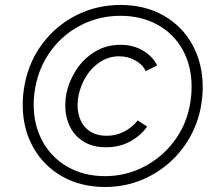

<svg xmlns="http://www.w3.org/2000/svg" viewBox="-20 -748 870 776"><path d="M243.7 -322.8Q243.7 -344.2 248.5 -370.1Q258.8 -420.4 288.1 -465.6Q317.4 -510.7 363.3 -538.8Q409.2 -566.9 466.3 -566.9Q518.1 -566.9 557.9 -543.5Q597.7 -520 615.2 -483.4L568.8 -460.4Q557.6 -486.3 527.6 -503.4Q497.6 -520.5 461.9 -520.5Q420.4 -520.5 385.7 -498.3Q351.1 -476.1 328.6 -440.2Q306.2 -404.3 297.9 -363.8Q293.5 -343.3 293.5 -323.7Q293.5 -289.1 306.4 -260.7Q319.3 -232.4 345.9 -215.8Q372.6 -199.2 411.1 -199.2Q448.2 -199.2 480.7 -215.6Q513.2 -231.9 536.6 -261.2L574.7 -236.3Q548.8 -199.7 505.9 -176.3Q462.9 -152.8 408.7 -152.8Q354.5 -152.8 317.4 -176Q280.3 -199.2 262 -237.8Q243.7 -276.4 243.7 -322.8ZM71.8 -323.7Q71.8 -367.2 80.1 -408.2Q97.7 -500.5 152.8 -573.2Q208 -646 289.8 -687Q371.6 -728 466.8 -728Q566.9 -728 642.3 -684.6Q717.8 -641.1 758.5 -565.7Q799.3 -490.2 799.3 -396Q799.3 -356.4 791 -311Q772.9 -220.7 717.8 -147.9Q662.6 -75.2 580.8 -33.7Q499 7.8 404.8 7.8Q306.6 7.8 231 -35.2Q155.3 -78.1 113.5 -153.8Q71.8 -229.5 71.8 -323.7ZM746.6 -319.3Q754.4 -358.4 754.4 -397.5Q754.4 -481.4 718.5 -546.4Q682.6 -611.3 617.2 -647.7Q551.8 -684.1 466.8 -684.1Q382.8 -684.1 310.3 -647.9Q237.8 -611.8 188.7 -546.9Q139.6 -481.9 123.5 -398.9Q116.2 -360.4 116.2 -324.2Q116.2 -241.7 152.3 -176Q188.5 -110.4 254.2 -73.2Q319.8 -36.1 404.8 -36.1Q486.8 -36.1 559.3 -72.8Q631.8 -109.4 681.4 -174.1Q731 -238.8 746.6 -319.3Z"/></svg>

Font: Reddit Sans Vanilla Light
Style: Italic
Weight: 300
Italic angle: -11.25°
Designer: Stephen Hutchings
Version: Version 1.013